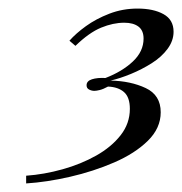

<svg xmlns="http://www.w3.org/2000/svg" viewBox="-20 -774 425 448"><path d="M301 -754Q338 -754 361.5 -741Q385 -728 385 -700Q385 -679 371 -660Q357 -641 334 -626.5Q311 -612 285.5 -601.5Q260 -591 238 -586Q285 -585 320 -568.5Q355 -552 355 -512Q355 -475 325 -445.5Q295 -416 246.5 -395Q198 -374 143.5 -361.5Q89 -349 41 -346V-364Q83 -367 126 -379Q169 -391 204.5 -411Q240 -431 261.5 -458.5Q283 -486 283 -520Q283 -547 269.5 -559Q256 -571 232 -572Q221 -566 213 -564Q205 -562 200 -562Q194 -562 188 -565Q182 -568 182 -575Q182 -585 194.5 -589Q207 -593 226 -592Q265 -607 290 -630.5Q315 -654 315 -684Q315 -703 303 -712Q291 -721 270 -721Q244 -721 216 -709.5Q188 -698 156 -667L142 -679Q157 -696 180.5 -713Q204 -730 235 -742Q266 -754 301 -754Z"/></svg>

Font: Playfair Display Medium
Style: Italic
Weight: 500
Italic angle: -14°
Designer: Claus Eggers Sørensen
Foundry: Claus Eggers Sørensen
Version: Version 1.203